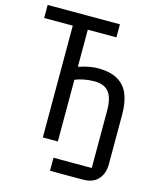

<svg xmlns="http://www.w3.org/2000/svg" viewBox="-126 -785 852 1037"><g transform="rotate(15 300.0 -267.0)"><path d="M254 91H468V-230Q468 -300 442.5 -332.5Q417 -365 361 -365Q333 -365 304 -359.5Q275 -354 254 -345V0H170V-625H10V-698H414V-625H254V-419H259Q316 -438 364 -438Q430 -438 472 -414Q514 -390 533 -344Q552 -298 552 -230V46Q552 100 523 132Q494 164 438 164H254Z"/></g></svg>

Font: iA Writer Quattro V
Style: Regular
Weight: 400
Designer: Mike Abbink, Paul van der Laan, Pieter van Rosmalen, Oliver Reichenstein
Foundry: Information Architects Inc.
Version: Version 2.000